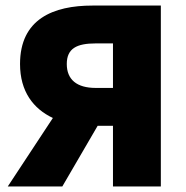

<svg xmlns="http://www.w3.org/2000/svg" viewBox="-20 -670 670 690"><path d="M386 0H558V-650H312C172 -650 52 -602 52 -440C52 -341 100 -279 170 -246L8 0H204L331 -218H386ZM324 -354C256 -354 220 -384 220 -440C220 -496 256 -514 324 -514H386V-354Z"/></svg>

Font: Giro Sans Black
Style: Regular
Weight: 900
Designer: Paul D. Hunt
Foundry: Adobe Systems Incorporated
Version: Version 1.000;PS 1.0;hotconv 1.0.88;makeotf.lib2.5.647800